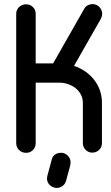

<svg xmlns="http://www.w3.org/2000/svg" viewBox="-20 -745 539 936"><path d="M232 34Q235 18 247.5 9Q260 0 276 0H282Q285 0 289 1Q305 6 314.5 18.5Q324 31 324 47Q324 50 323.5 52.5Q323 55 323 59L302 137Q297 153 284.5 162Q272 171 257 171H251Q248 171 244 169Q228 165 218.5 152.5Q209 140 209 124Q209 120 210 118L211 112ZM154 -48Q154 -27 140.5 -13.5Q127 0 107 0Q87 0 73 -13.5Q59 -27 59 -48V-678Q59 -697 73 -710.5Q87 -724 107 -724Q127 -724 140.5 -710.5Q154 -697 154 -678V-436H239L390 -701Q396 -713 407.5 -719Q419 -725 430 -725Q443 -725 454 -719Q465 -713 471.5 -701.5Q478 -690 478 -678Q478 -666 472 -654L341 -424Q370 -414 395 -397Q420 -380 438.5 -356.5Q457 -333 467 -304.5Q477 -276 477 -244V-48Q477 -28 463.5 -14.5Q450 -1 430 -1Q411 -1 397.5 -14.5Q384 -28 384 -48V-243Q384 -266 374 -284.5Q364 -303 348 -315.5Q332 -328 311.5 -335Q291 -342 269 -342H154Z"/></svg>

Font: VDS
Style: Regular
Weight: 400
Designer: artmaker
Foundry: artmaker
Version: Version 1.000 2009 initial release